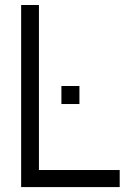

<svg xmlns="http://www.w3.org/2000/svg" viewBox="-20 -760 519 780"><path d="M229.5 -337.4V-410.6H302.7V-337.4ZM65.9 0V-739.7H138.2V-69.3H466.3V0Z"/></svg>

Font: News Cycle
Style: Regular
Weight: 500
Version: Version 0.5.2